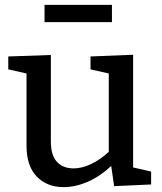

<svg xmlns="http://www.w3.org/2000/svg" viewBox="-20 -759 664 789"><path d="M527 -71 601 -54V-1L449 6L437 -77Q391 -34 340.5 -12Q290 10 242 10Q173 10 131 -33.5Q89 -77 89 -160V-457L14 -474V-527L189 -533V-177Q189 -122 213.5 -94.5Q238 -67 283 -67Q316 -67 353.5 -84.5Q391 -102 427 -135V-457L352 -474V-527L527 -534ZM163 -739H440V-668H163Z"/></svg>

Font: Bitter Pro Medium
Style: Regular
Weight: 500
Designer: Sol Matas, and Bitter project Authors
Foundry: Sol Matas
Version: Version 1.010